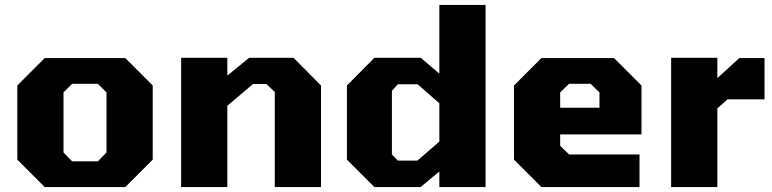

<svg xmlns="http://www.w3.org/2000/svg" viewBox="-20 -757 3124 777"><path d="M161 0 50 -111V-411L161 -522H487L598 -411V-111L487 0ZM272 -104H376L411 -140V-383L376 -418H272L237 -383V-140Z M713 0V-523H900V-451L988 -523H1168L1279 -411V0H1092V-385L1058 -417H1004L900 -329V0Z M1495 0 1384 -111V-411L1495 -523H1683L1758 -459V-737H1945V0H1758V-63L1682 0ZM1590 -107H1669L1758 -184V-339L1670 -416H1590L1566 -389V-132Z M2171 0 2060 -111V-411L2171 -522H2465L2576 -411V-213H2247V-167L2283 -132H2568V0ZM2247 -321H2406V-383L2370 -418H2283L2247 -383Z M2696 0V-523H2883V-441L2972 -522H3074V-355H2924L2883 -318V0Z"/></svg>

Font: Tomorrow
Style: Bold
Weight: 700
Designer: Tony de Marco, Monica Rizzolli
Foundry: Just in Type
Version: Version 2.002